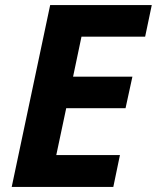

<svg xmlns="http://www.w3.org/2000/svg" viewBox="-20 -734 616 754"><path d="M26 0 177 -714H576L550 -590H300L267 -433H500L473 -309H240L201 -125H451L425 0Z"/></svg>

Font: BC Sans
Style: Bold Italic
Weight: 700
Italic angle: -12°
Designer: Monotype Design Team
Province of B.C.
Foundry: Monotype Imaging Inc.
Version: Version 2.000;GOOG;noto-source:20170915:90ef993387c0